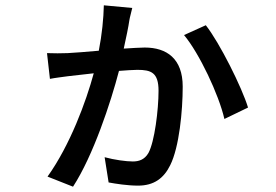

<svg xmlns="http://www.w3.org/2000/svg" viewBox="-20 -643 1040 723"><path d="M755 -548 673 -511C730 -443 804 -287 825 -195L914 -238C891 -314 807 -482 755 -548ZM157 -443 168 -346C188 -350 215 -353 236 -356L333 -367C304 -260 244 -97 159 22L255 60C331 -57 397 -257 428 -376C456 -378 480 -380 497 -380C549 -380 577 -370 577 -301C577 -229 562 -109 539 -67C524 -41 502 -35 480 -35C455 -35 411 -41 374 -51L389 44C416 49 460 56 500 56C560 56 597 28 621 -21C655 -89 668 -226 668 -317C668 -422 608 -464 525 -464C508 -464 479 -462 446 -460C455 -501 464 -544 467 -566C469 -579 474 -595 478 -613L371 -623C370 -574 364 -513 352 -452C304 -448 260 -444 235 -443C209 -442 185 -442 157 -443Z"/></svg>

Font: Noto Sans JP Medium
Style: Regular
Weight: 500
Designer: Ryoko NISHIZUKA 西塚涼子 (kana, bopomofo & ideographs); Paul D. Hunt (Latin, Greek & Cyrillic); Sandoll Communications 산돌커뮤니
Foundry: Adobe
Version: Version 2.004;hotconv 1.0.118;makeotfexe 2.5.65603